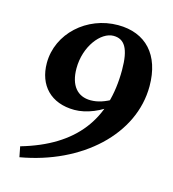

<svg xmlns="http://www.w3.org/2000/svg" viewBox="-101 -729 748 832"><g transform="rotate(15 273.0 -313.0)"><path d="M52.6 -28.3 61.6 18.3C329.7 -28.1 526.8 -207.8 526.8 -424.5C526.8 -565.1 451.6 -645.4 327.3 -645.4C187.7 -645.4 70.7 -539.4 70.7 -407.2C70.7 -307.8 132.1 -241.4 238.4 -241.4C291.9 -241.4 355.7 -267.4 403.2 -308.5L410.7 -309.2L396.5 -332.7C358.7 -310 327.1 -299.8 295.3 -299.8C236.4 -299.8 200.8 -341.1 200.8 -417.9C200.8 -516.5 263.2 -595.4 319.9 -595.4C369.4 -595.4 393.5 -557.7 393.5 -461.8C393.5 -239 287 -96.1 52.6 -28.3Z"/></g></svg>

Font: Source Serif 4 Variable
Style: Italic
Weight: 400
Italic angle: -12°
Designer: Frank Grießhammer
Foundry: Adobe Systems Incorporated
Version: Version 4.004;hotconv 1.0.116;makeotfexe 2.5.65601